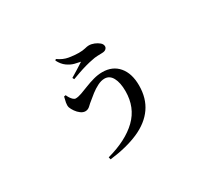

<svg xmlns="http://www.w3.org/2000/svg" viewBox="-131 -833 1261 1144"><g transform="rotate(-30 500.0 -260.5)"><path d="M332 64Q468 27 542 -44.5Q616 -116 616 -228Q616 -286 597.5 -320.5Q579 -355 544 -355Q521 -355 495.5 -342Q470 -329 447.5 -311.5Q425 -294 410 -281Q397 -271 382.5 -257Q368 -243 350 -243Q334 -243 318.5 -254.5Q303 -266 291.5 -282.5Q280 -299 275 -313Q271 -327 274.5 -346Q278 -365 283 -383L295 -385Q299 -375 306 -364Q313 -353 321.5 -345.5Q330 -338 338 -338Q355 -338 379 -346.5Q403 -355 431.5 -366.5Q460 -378 491 -386.5Q522 -395 552 -395Q622 -395 662.5 -347.5Q703 -300 703 -217Q703 -129 660 -67.5Q617 -6 535 30Q453 66 336 80ZM381 -454Q404 -468 431 -484.5Q458 -501 474 -512Q457 -515 433.5 -521Q410 -527 386 -544Q362 -561 345 -594L352 -601Q387 -576 423.5 -570Q460 -564 489 -564Q517 -564 534 -568.5Q551 -573 562 -573Q580 -573 598.5 -565.5Q617 -558 630.5 -546.5Q644 -535 644 -520Q644 -510 635 -502Q626 -494 607 -494Q595 -494 575 -493Q555 -492 539 -488Q516 -484 487.5 -476Q459 -468 432.5 -458.5Q406 -449 387 -442Z"/></g></svg>

Font: Noto Serif KR SemiBold
Style: Regular
Weight: 600
Designer: Ryoko NISHIZUKA 西塚涼子 (kana & ideographs); Frank Grießhammer (Latin, Greek & Cyrillic); Wenlong ZHANG 张文龙 (bopomofo); San
Foundry: Adobe
Version: Version 2.003-H1;hotconv 1.1.1;makeotfexe 2.6.0